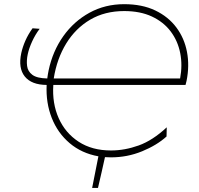

<svg xmlns="http://www.w3.org/2000/svg" viewBox="-20 -745 952 920"><path d="M421.5 155.5Q429 117.5 436.5 79.8Q444 42 451.5 4Q371 -10.5 313.8 -59Q256.5 -107.5 228 -179.8Q199.5 -252 203.5 -338Q131 -338.5 98.8 -378.5Q66.5 -418.5 82 -491Q88.5 -520.5 101.8 -550.5Q115 -580.5 136 -609.5L170 -607Q148.5 -578.5 133.8 -546Q119 -513.5 113 -485.5Q106.5 -455.5 109.8 -429.2Q113 -403 135 -386.5Q157 -370 206.5 -369Q209 -388.5 213 -408Q232.5 -500 283.2 -571.5Q334 -643 408.8 -684Q483.5 -725 575 -725Q661 -725 723.8 -695Q786.5 -665 825 -613.5Q863.5 -562 876 -496Q888.5 -430 874 -358L869 -338H235.5Q229.5 -250 261.2 -178.8Q293 -107.5 357 -65.8Q421 -24 512 -24Q577.5 -24 644.5 -48Q711.5 -72 779 -135L778 -91Q731.5 -49 660.8 -20Q590 9 512 9Q497.5 9 483 8Q475 44.5 466.5 81.8Q458 119 449.5 155.5ZM575 -692Q482.5 -692 412.2 -650.8Q342 -609.5 297.2 -536.5Q252.5 -463.5 237.5 -369H843Q855 -432.5 843.5 -490.8Q832 -549 798 -594.2Q764 -639.5 708 -665.8Q652 -692 575 -692Z"/></svg>

Font: Commissioner Thin
Style: Italic
Weight: 100
Italic angle: -12°
Designer: Kostas Bartsokas
Foundry: Kostas Bartsokas
Version: Version 1.000; ttfautohint (v1.8.3)